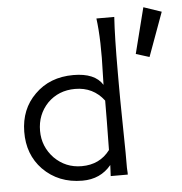

<svg xmlns="http://www.w3.org/2000/svg" viewBox="-48 -673 690 728"><g transform="rotate(-5 297.0 -309.5)"><path d="M343 -600H411Q406 -525 406 -388V-349Q406 -280 407 -227Q409 -103 409 -84V-26Q409 -21 409.5 -16Q410 -11 410 -8Q410 -5 410 -2.5Q410 0 410 0H345L347 -42Q306 8 237 8Q146 8 87 -52Q32 -109 33 -196Q34 -282 90 -337Q147 -394 237 -394Q319 -394 348 -347L349 -387Q354 -518 343 -600ZM239 -341Q176 -341 134 -299Q93 -256 93 -194Q93 -134 135 -90Q178 -47 239 -47Q308 -47 347 -99Q349 -223 349 -287Q308 -341 239 -341ZM524 -627 592 -604 531 -437 480 -453Z"/></g></svg>

Font: GFS Neohellenic Rg
Style: Regular
Weight: 400
Designer: Takis Katsoulidis and George D. Matthiopoulos
Foundry: Takis Katsoulidis and George D. Matthiopoulos
Version: Version 1.0